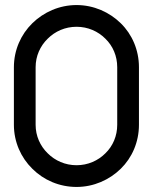

<svg xmlns="http://www.w3.org/2000/svg" viewBox="-20 -730 605 760"><path d="M283 10C351 10 413 -18 458 -62C503 -106 530 -168 530 -236V-464C530 -532 503 -594 458 -638C413 -682 351 -710 283 -710C215 -710 153 -682 108 -638C63 -594 35 -532 35 -464V-236C35 -168 63 -106 108 -62C153 -17 215 10 283 10ZM169 -123C139 -152 121 -192 121 -236V-464C121 -508 139 -548 169 -577C198 -606 238 -624 283 -624C328 -624 368 -606 397 -577C427 -548 444 -508 444 -464V-236C444 -192 427 -152 397 -123C368 -94 328 -76 283 -76C238 -76 198 -94 169 -123Z"/></svg>

Font: Radis Sans
Style: Regular
Weight: 400
Designer: Gaël Goy
Foundry: Gaël Goy
Version: 1.0